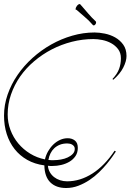

<svg xmlns="http://www.w3.org/2000/svg" viewBox="-20 -898 648 953"><path d="M555.2 -146Q549.8 -137.7 538.3 -121.3Q526.9 -105 510.3 -84.7Q493.7 -64.5 471.9 -43.2Q450.2 -22 424.3 -4.6Q398.4 12.7 369.1 23.9Q339.8 35.2 308.1 35.2Q258.3 35.2 229.7 7.1Q201.2 -21 200.2 -77.1Q152.3 -83.5 115.2 -104.5Q78.1 -125.5 52.5 -158Q26.9 -190.4 13.4 -232.7Q0 -274.9 0 -324.2Q0 -377.4 17.8 -428.7Q35.6 -480 67.1 -525.9Q98.6 -571.8 141.4 -610.4Q184.1 -648.9 233.9 -677Q283.7 -705.1 338.6 -720.9Q393.6 -736.8 449.2 -736.8Q472.7 -736.8 500.2 -731.2Q527.8 -725.6 551.8 -712.2Q575.7 -698.7 591.8 -676.3Q607.9 -653.8 607.9 -620.1Q607.9 -594.2 591.8 -562.5Q575.7 -530.8 542 -502L538.1 -505.9Q561.5 -530.3 570.8 -555.2Q580.1 -580.1 580.1 -608.9Q580.1 -635.7 566.2 -654.1Q552.2 -672.4 531.7 -683.6Q511.2 -694.8 487.5 -699.5Q463.9 -704.1 443.8 -704.1Q389.6 -704.1 336.9 -690.7Q284.2 -677.2 237.1 -652.8Q189.9 -628.4 149.7 -594.2Q109.4 -560.1 80.3 -518.6Q51.3 -477.1 34.7 -429.2Q18.1 -381.3 18.1 -330.1Q18.1 -289.6 32 -252.7Q45.9 -215.8 70.8 -186Q95.7 -156.2 129.6 -135.5Q163.6 -114.7 203.1 -106.9Q208 -128.4 219 -147.5Q230 -166.5 244.9 -180.9Q259.8 -195.3 278.1 -203.6Q296.4 -211.9 315.9 -211.9Q337.4 -211.9 351.8 -200.4Q366.2 -189 366.2 -164.1Q366.2 -140.1 354.5 -123Q342.8 -106 324.5 -95.2Q306.2 -84.5 284.2 -79.3Q262.2 -74.2 241.2 -74.2Q234.9 -74.2 229 -74.2Q223.1 -74.2 217.8 -75.2Q219.2 -57.6 227.5 -43.2Q235.8 -28.8 248.8 -18.8Q261.7 -8.8 278.3 -3.4Q294.9 2 313 2Q377.9 2 438.5 -36.6Q499 -75.2 548.8 -149.9ZM314 -186Q293.5 -186 277.3 -179.7Q261.2 -173.3 249.5 -162.4Q237.8 -151.4 230.5 -136.5Q223.1 -121.6 220.2 -104Q227.1 -103 233.6 -103Q240.2 -103 247.1 -103Q263.7 -103 282.2 -106.2Q300.8 -109.4 315.9 -116.5Q331.1 -123.5 341.1 -134Q351.1 -144.5 351.1 -159.2Q351.1 -166.5 347.7 -171.4Q344.2 -176.3 338.9 -179.7Q333.5 -183.1 326.9 -184.6Q320.3 -186 314 -186ZM359.9 -849.1Q355 -849.1 355 -853Q355 -856 356.9 -860.4Q358.9 -864.7 361.8 -868.7Q364.7 -872.6 368.4 -875.2Q372.1 -877.9 375 -877.9Q377 -877.9 377.9 -877Q388.7 -865.2 398.2 -853.8Q407.7 -842.3 417 -831.8Q426.3 -821.3 435.8 -811Q445.3 -800.8 456.1 -791Q457 -790 457 -786.1Q457 -781.7 453.4 -776.9Q449.7 -772 445.8 -772Q441.9 -772 440.9 -773.9Q421.4 -796.9 398.9 -815.4Q376.5 -834 359.9 -849.1Z"/></svg>

Font: Stalemate
Style: Regular
Weight: 400
Designer: Astigmatic (AOETI)
Foundry: Astigmatic (AOETI)
Version: Version 001.000